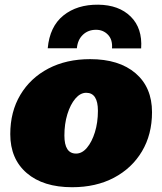

<svg xmlns="http://www.w3.org/2000/svg" viewBox="-20 -782 686 811"><path d="M284.7 8.8Q162.6 8.8 93 -51Q23.4 -110.8 23.4 -215.3Q23.4 -310.1 65.9 -381.3Q108.4 -452.6 184.3 -492.4Q260.3 -532.2 360.8 -532.2Q482.9 -532.2 552.5 -472.7Q622.1 -413.1 622.1 -308.1Q622.1 -213.9 579.6 -142.6Q537.1 -71.3 461.2 -31.2Q385.3 8.8 284.7 8.8ZM301.3 -133.3Q326.7 -133.3 347.4 -158Q368.2 -182.6 380.9 -223.6Q393.6 -264.6 393.6 -314Q393.6 -390.1 344.2 -390.1Q319.3 -390.1 298.3 -365.5Q277.3 -340.8 264.6 -299.8Q252 -258.8 252 -209.5Q252 -133.3 301.3 -133.3ZM453.1 -577.6Q456.1 -614.3 436 -635.3Q416 -656.2 385.7 -656.2Q352.5 -656.2 330.3 -635.3Q308.1 -614.3 304.7 -578.1H181.6Q189.9 -669.9 247.8 -716.6Q305.7 -763.2 395 -762.2Q482.4 -761.2 532.2 -711.9Q582 -662.6 576.2 -577.6Z"/></svg>

Font: Bevan
Style: Italic
Weight: 400
Italic angle: -10°
Designer: Vernon Adams
Foundry: Vernon Adams
Version: Version 2.100; ttfautohint (v1.8.3)